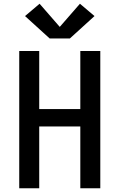

<svg xmlns="http://www.w3.org/2000/svg" viewBox="-20 -1008 640 1028"><path d="M83 0V-735H190V-424H410V-735H517V0H410V-331H190V0ZM354 -802H246L114 -922L192 -988L300 -864L408 -988L486 -922Z"/></svg>

Font: Zed Mono Semibold Extended
Style: Regular
Weight: 600
Width: 7
Monospace: yes
Designer: Belleve Invis
Foundry: Belleve Invis
Version: Version 1.0.0; ttfautohint (v1.8.4)